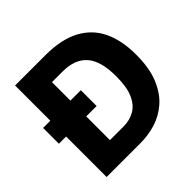

<svg xmlns="http://www.w3.org/2000/svg" viewBox="-167 -820 979 979"><g transform="rotate(-45 322.5 -330.0)"><path d="M69 0V-292H17V-406H69V-660H286Q402 -660 475 -621Q548 -582 582.5 -509.5Q617 -437 617 -336Q617 -238 590 -173Q563 -108 519 -70Q475 -32 422 -16Q369 0 316 0ZM289 -292H214V-121H312Q356 -121 391 -140.5Q426 -160 446.5 -205Q467 -250 467 -328Q467 -439 423 -489Q379 -539 292 -539H214V-406H289Z"/></g></svg>

Font: Bricolage Grotesque 96pt Bricolage Grotesque 48pt Regular
Style: Bold
Weight: 700
Designer: Mathieu Triay
Foundry: Atelier Triay
Version: Version 1.001; ttfautohint (v1.8.4.7-5d5b);gftools[0.9.33.de